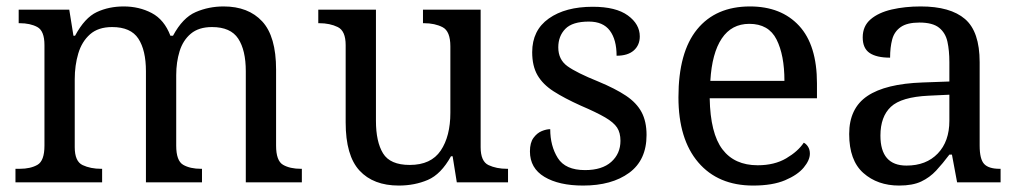

<svg xmlns="http://www.w3.org/2000/svg" viewBox="-20 -566 3169 596"><path d="M28 0V-42H41Q75 -42 96.5 -54.5Q118 -67 118 -114V-426Q118 -470 96 -482Q74 -494 41 -494H38V-536H195L208 -455H213Q243 -511 280.5 -528.5Q318 -546 364 -546Q412 -546 451 -525.5Q490 -505 509 -455H517Q547 -511 587.5 -528.5Q628 -546 674 -546Q751 -546 794 -499.5Q837 -453 837 -350V-114Q837 -67 858.5 -54.5Q880 -42 914 -42H917V0H743V-345Q743 -410 719.5 -446Q696 -482 638 -482Q597 -482 572.5 -461.5Q548 -441 537.5 -407Q527 -373 527 -333V-114Q527 -67 548.5 -54.5Q570 -42 604 -42H607V0H433V-345Q433 -410 409.5 -446Q386 -482 328 -482Q285 -482 259.5 -459.5Q234 -437 223 -400Q212 -363 212 -320V-109Q212 -65 236.5 -53.5Q261 -42 294 -42H297V0Z M1218 10Q1139 10 1096 -36.5Q1053 -83 1053 -186V-426Q1053 -470 1028.5 -482Q1004 -494 971 -494H968V-536H1147V-191Q1147 -126 1169 -90Q1191 -54 1252 -54Q1318 -54 1348 -98.5Q1378 -143 1378 -216V-422Q1378 -469 1354 -481.5Q1330 -494 1296 -494H1293V-536H1472V-109Q1472 -65 1496.5 -53.5Q1521 -42 1554 -42H1557V0H1398L1385 -81H1380Q1349 -25 1308 -7.5Q1267 10 1218 10Z M1790 10Q1715 10 1670 -17Q1625 -44 1625 -96Q1625 -123 1636 -138Q1647 -153 1661.5 -159Q1676 -165 1688 -165Q1688 -113 1711.5 -75.5Q1735 -38 1796 -38Q1849 -38 1877.5 -63.5Q1906 -89 1906 -129Q1906 -154 1895.5 -170Q1885 -186 1858.5 -201.5Q1832 -217 1783 -238Q1732 -261 1698.5 -282.5Q1665 -304 1648.5 -332.5Q1632 -361 1632 -404Q1632 -472 1683.5 -508.5Q1735 -545 1820 -545Q1892 -545 1929 -518Q1966 -491 1966 -453Q1966 -426 1947.5 -409.5Q1929 -393 1894 -393Q1894 -443 1873 -471Q1852 -499 1808 -499Q1757 -499 1735 -476.5Q1713 -454 1713 -419Q1713 -381 1741.5 -360.5Q1770 -340 1837 -313Q1890 -291 1923 -269Q1956 -247 1971.5 -218Q1987 -189 1987 -147Q1987 -69 1933 -29.5Q1879 10 1790 10Z M2318 10Q2209 10 2147.5 -62Q2086 -134 2086 -264Q2086 -404 2144 -475Q2202 -546 2308 -546Q2405 -546 2460.5 -486Q2516 -426 2516 -307V-261H2183Q2185 -152 2222.5 -102.5Q2260 -53 2332 -53Q2384 -53 2420.5 -74.5Q2457 -96 2475 -123Q2482 -120 2488 -111Q2494 -102 2494 -89Q2494 -69 2475 -46Q2456 -23 2417 -6.5Q2378 10 2318 10ZM2415 -315Q2415 -395 2390.5 -443.5Q2366 -492 2306 -492Q2251 -492 2220.5 -446.5Q2190 -401 2185 -315Z M2771 10Q2704 10 2660 -29Q2616 -68 2616 -150Q2616 -230 2672.5 -268Q2729 -306 2844 -310L2927 -313V-373Q2927 -409 2921 -436.5Q2915 -464 2895 -480Q2875 -496 2834 -496Q2796 -496 2776 -482Q2756 -468 2749.5 -443.5Q2743 -419 2743 -387Q2701 -387 2679.5 -401.5Q2658 -416 2658 -450Q2658 -485 2682.5 -506Q2707 -527 2748 -536.5Q2789 -546 2838 -546Q2930 -546 2975.5 -507Q3021 -468 3021 -373V-114Q3021 -72 3035 -57Q3049 -42 3083 -42H3086V0H2951L2935 -86H2927Q2906 -58 2886 -36.5Q2866 -15 2839.5 -2.5Q2813 10 2771 10ZM2794 -52Q2855 -52 2891 -89.5Q2927 -127 2927 -191V-272L2863 -269Q2778 -265 2745.5 -234.5Q2713 -204 2713 -145Q2713 -52 2794 -52Z"/></svg>

Font: Noto Serif Grantha
Style: Regular
Weight: 400
Designer: Monotype Design Team
Foundry: Monotype Imaging Inc.
Version: Version 2.004; ttfautohint (v1.8.4.7-5d5b)